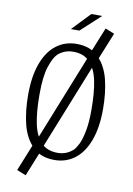

<svg xmlns="http://www.w3.org/2000/svg" viewBox="-112 -1011 844 1216"><g transform="rotate(10 310.0 -403.0)"><path d="M479 -867 537.5 -843.5 460 -652 407 -689ZM412 -696 460 -664 210.5 -39.5 164.5 -76.5ZM141.5 136.5 83 113 164.5 -88.5 215.5 -46.5ZM68.5 -369Q68.5 -487 99 -570.2Q129.5 -653.5 185.5 -696.2Q241.5 -739 316.5 -739Q405.5 -739 457.8 -686Q510 -633 530.8 -548.8Q551.5 -464.5 551.5 -360.5Q551.5 -242.5 520.8 -159.2Q490 -76 434 -33.2Q378 9.5 303 9.5Q214 9.5 162 -43.5Q110 -96.5 89.2 -180.8Q68.5 -265 68.5 -369ZM415 -77.5Q429 -91.5 443.5 -121Q458 -150.5 469 -205.8Q480 -261 480 -342Q480 -453.5 464.5 -528.8Q449 -604 410.2 -645.2Q371.5 -686.5 304 -686.5Q272.5 -686.5 247.2 -676Q222 -665.5 204 -648Q180 -624 159.5 -561.5Q139 -499 139 -383.5Q139 -272 154.5 -196.8Q170 -121.5 208.8 -80Q247.5 -38.5 315 -38.5Q346.5 -38.5 371.8 -49.2Q397 -60 415 -77.5ZM317.5 -825 444 -941.5H374L263 -825Z"/></g></svg>

Font: Monaspace Argon Var
Style: Regular
Weight: 400
Designer: Riley Cran and the Lettermatic Team
Version: Version 1.000 (Monaspace Argon Var)